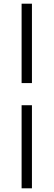

<svg xmlns="http://www.w3.org/2000/svg" viewBox="-20 -770 290 1040"><path d="M97 250H153V-200H97V250ZM153 -320V-750H97V-320H153Z"/></svg>

Font: Source Serif Variable
Style: Regular
Weight: 389
Designer: Frank Grießhammer
Foundry: Adobe Systems Incorporated
Version: Version 3.001;hotconv 1.0.111;makeotfexe 2.5.65597